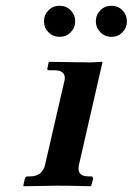

<svg xmlns="http://www.w3.org/2000/svg" viewBox="-20 -646 461 667"><path d="M137.2 -76.2 202.1 -357.9Q205.1 -366.7 205.1 -375Q205.1 -401.9 168.9 -401.9H149.9Q142.1 -401.9 145 -410.2L148.9 -429.2L150.9 -431.2Q261.7 -429.2 296.9 -429.2Q296.9 -429.2 335 -431.2L335.9 -429.2L254.9 -76.2Q252.9 -70.3 252.9 -60.1Q252.9 -33.2 288.1 -33.2H295.9Q303.7 -33.2 303.2 -23.9L296.9 -1L294.9 1Q219.7 -1 181.2 -1Q181.2 -1 62 1L61 -1L65.9 -23.9Q67.9 -32.7 76.2 -33.2H84Q128.4 -33.2 137.2 -76.2ZM148.4 -533.9Q132.8 -549.8 132.8 -572Q132.8 -594.2 148.4 -610.1Q164.1 -626 187 -626Q210 -626 225.6 -610.1Q241.2 -594.2 241.2 -572Q241.2 -549.8 225.6 -533.9Q210 -518.1 187 -518.1Q164.1 -518.1 148.4 -533.9ZM328.6 -533.9Q313 -549.8 313 -572Q313 -594.2 328.6 -610.1Q344.2 -626 367.2 -626Q390.1 -626 405.5 -610.1Q420.9 -594.2 420.9 -572Q420.9 -549.8 405.5 -533.9Q390.1 -518.1 367.2 -518.1Q344.2 -518.1 328.6 -533.9Z"/></svg>

Font: Linux Libertine
Style: Semibold Italic
Weight: 600
Italic angle: -11.5°
Designer: Philipp H. Poll
Foundry: Philipp H. Poll
Version: Version 5.1.2 ; ttfautohint (v0.9)